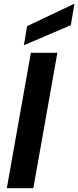

<svg xmlns="http://www.w3.org/2000/svg" viewBox="-20 -994 413 1014"><path d="M16 0 143 -715H283L156 0ZM106 -755 123 -856 372 -974H373L354 -861Z"/></svg>

Font: DM Sans 28pt ExtraBold
Style: Italic
Weight: 800
Italic angle: -10°
Version: Version 4.004;gftools[0.9.30]